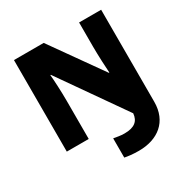

<svg xmlns="http://www.w3.org/2000/svg" viewBox="-210 -937 1253 1297"><g transform="rotate(-30 417.0 -288.5)"><path d="M502 188C652 188 757 106 757 -47V-765H585V-576C585 -509 590 -408 593 -370H589L309 -765H77V-51H248V-351C248 -424 243 -515 239 -554H243L595 -51C590 8 554 38 477 38C444 38 418 32 393 28V178C418 183 454 188 502 188Z"/></g></svg>

Font: Noto Sans Tamil UI Black
Style: Regular
Weight: 900
Designer: Jelle Bosma - Monotype Design Team
Foundry: Monotype Imaging Inc.
Version: Version 2.004